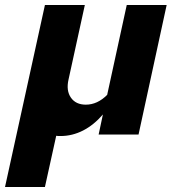

<svg xmlns="http://www.w3.org/2000/svg" viewBox="-68 -536 688 765"><path d="M-48 209 111 -516H270L205 -219Q195 -175 214.5 -147Q234 -119 274 -119Q320 -119 359 -158L437 -516H596L484 0H325L342 -80Q306 -38 263 -16Q220 6 173 6Q169 6 164.5 6Q160 6 156 5L111 209Z"/></svg>

Font: Red Hat Mono
Style: Italic
Weight: 300
Italic angle: -12°
Monospace: yes
Designer: Pentagram, MCKL
Foundry: Pentagram, MCKL
Version: Version 1.023